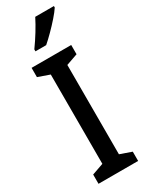

<svg xmlns="http://www.w3.org/2000/svg" viewBox="-241 -1033 794 1024"><g transform="rotate(-30 155.5 -521.0)"><path d="M277 -51H33V-108L104 -133V-683L33 -708V-765H277V-708L206 -683V-133L277 -108ZM301 -982Q288 -962 263 -933.5Q238 -905 210.5 -877.5Q183 -850 161 -831H95V-843Q121 -879 145 -918Q169 -957 186 -991H301Z"/></g></svg>

Font: Noto Sans Tamil UI Condensed Medium
Style: Regular
Weight: 500
Width: 3
Designer: Jelle Bosma - Monotype Design Team
Foundry: Monotype Imaging Inc.
Version: Version 2.004; ttfautohint (v1.8.4.7-5d5b)